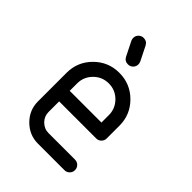

<svg xmlns="http://www.w3.org/2000/svg" viewBox="-178 -672 755 755"><g transform="rotate(45 200.0 -294.0)"><path d="M170.6 -588.2Q188.8 -588.2 197.1 -571.8L226.5 -512.9Q229.4 -505.9 229.4 -500Q229.4 -487.6 220.9 -479.1Q212.4 -470.6 200 -470.6Q181.8 -470.6 173.5 -487.1L144.1 -545.9Q141.2 -552.9 141.2 -558.8Q141.2 -571.2 149.7 -579.7Q158.2 -588.2 170.6 -588.2ZM347.1 -276.5V-205.9Q347.1 -193.5 338.5 -185Q330 -176.5 317.6 -176.5H111.8V-117.6Q111.8 -93.5 129.1 -76.2Q146.5 -58.8 170.6 -58.8H317.6Q330 -58.8 338.5 -50.3Q347.1 -41.8 347.1 -29.4Q347.1 -17.1 338.5 -8.5Q330 0 317.6 0H170.6Q122.4 0 87.6 -34.7Q52.9 -69.4 52.9 -117.6V-276.5Q52.9 -337.6 95.9 -380.6Q138.8 -423.5 200 -423.5Q261.2 -423.5 304.1 -380.6Q347.1 -337.6 347.1 -276.5ZM111.8 -276.5V-235.3H288.2V-276.5Q288.2 -312.9 262.4 -338.8Q236.5 -364.7 200 -364.7Q163.5 -364.7 137.6 -338.8Q111.8 -312.9 111.8 -276.5Z"/></g></svg>

Font: OpenGost Type B TT
Style: Regular
Weight: 400
Version: Version 0.3